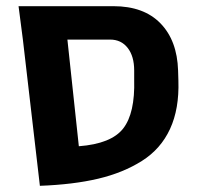

<svg xmlns="http://www.w3.org/2000/svg" viewBox="-20 -591 645 621"><path d="M557 -330Q560 -239 530 -174Q500 -109 439 -70.5Q378 -32 297.5 -13Q217 6 109 10L54 -463L40 -571H347Q445 -571 499 -515.5Q553 -460 556 -363ZM235 -118Q340 -126 378.5 -175.5Q417 -225 414 -333V-363Q414 -409 393 -436Q372 -463 336 -463H198Z"/></svg>

Font: Assistant
Style: Bold
Weight: 700
Designer: Hebrew By Ben Nathan, Latin by Paul Hunt
Version: Version 2.001;PS 002.001;hotconv 1.0.88;makeotf.lib2.5.64775